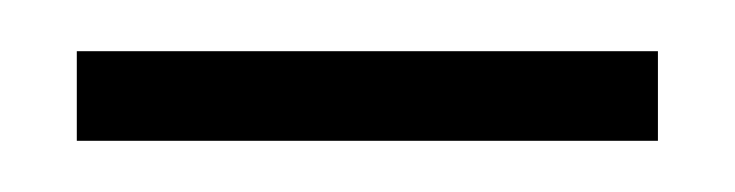

<svg xmlns="http://www.w3.org/2000/svg" viewBox="-20 -614 287 75"><path d="M10 -559V-594H237V-559Z"/></svg>

Font: Halant
Style: Regular
Weight: 400
Designer: Hitesh Malaviya (Devanagari), Satya Rajpurohit (Latin)
Foundry: Indian Type Foundry
Version: Version 1.101;PS 1.0;hotconv 1.0.78;makeotf.lib2.5.61930; tt